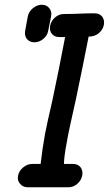

<svg xmlns="http://www.w3.org/2000/svg" viewBox="-20 -770 458 808"><path d="M269 18H96Q76 18 64 3Q55 -8 55 -21Q55 -26 56 -31Q60 -51 77.5 -65.5Q95 -80 115 -80H151Q158 -144 170 -209Q179 -255 201 -350Q230 -487 254 -614H230Q209 -614 198 -628Q190 -638 190 -652Q190 -657 191 -662Q195 -682 211.5 -696.5Q228 -711 249 -711Q281 -711 313.5 -712.5Q346 -714 378 -714Q399 -714 410 -700Q418 -689 418 -675Q418 -670 417 -665Q413 -645 396 -630.5Q379 -616 353 -616Q328 -488 299 -350Q272 -230 267 -204Q253 -133 250 -97L249 -80H288Q308 -80 319 -66Q327 -55 327 -41Q327 -36 326 -31Q322 -11 305.5 3.5Q289 18 269 18ZM97 -701Q101 -721 118.5 -735.5Q136 -750 156 -750Q176 -750 187 -736Q196 -725 196 -711Q196 -706 195 -701L183 -641Q180 -621 162.5 -606.5Q145 -592 125 -592Q105 -592 93 -606Q85 -617 85 -631Q85 -636 86 -641Z"/></svg>

Font: Bad Comic
Style: Italic
Weight: 400
Italic angle: -11°
Designer: GGBotNet
Foundry: GGBotNet
Version: 0.95